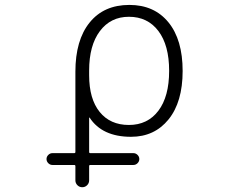

<svg xmlns="http://www.w3.org/2000/svg" viewBox="-20 -576 1040 792"><path d="M511.7 -506.8Q436.5 -506.8 392.1 -447.8Q347.7 -388.7 347.7 -285.2V-265.6Q347.7 -168 391.1 -114.3Q434.6 -60.5 511.7 -60.5Q588.9 -60.5 633.3 -119.1Q677.7 -177.7 677.7 -283.7Q677.7 -389.6 633.3 -448.2Q588.9 -506.8 511.7 -506.8ZM196.3 104.5Q186.5 104.5 179.2 97.2Q171.9 89.8 171.9 80.1Q171.9 70.3 179.2 63Q186.5 55.7 196.3 55.7H286.1Q291 55.7 291 50.8V-280.3Q291 -410.2 349.6 -482.9Q408.2 -555.7 513.7 -555.7Q616.2 -555.7 674.8 -483.9Q733.4 -412.1 733.4 -283.2Q733.4 -155.3 675.3 -83.5Q617.2 -11.7 520.5 -11.7Q401.4 -11.7 349.6 -90.8Q349.6 -91.8 348.6 -91.3Q347.7 -90.8 347.7 -89.8V50.8Q347.7 55.7 352.5 55.7H530.3Q540 55.7 547.4 63Q554.7 70.3 554.7 80.1Q554.7 89.8 547.4 97.2Q540 104.5 530.3 104.5H352.5Q347.7 104.5 347.7 109.4V168Q347.7 179.7 339.4 188Q331.1 196.3 319.3 196.3Q307.6 196.3 299.3 188Q291 179.7 291 168V109.4Q291 104.5 286.1 104.5Z"/></svg>

Font: Gen Jyuu Gothic L Monospace Light
Style: Regular
Weight: 300
Designer: [Source Han Sans]
Ryoko NISHIZUKA  (kana & ideographs); Paul D. Hunt (Latin, Greek & Cyrillic); Wenlong ZHANG  (bopomofo
Version: Version 1.002.20150607